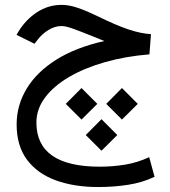

<svg xmlns="http://www.w3.org/2000/svg" viewBox="-20 -437 698 788"><path d="M416 -10.7 480.5 -75.7 545.4 -10.7 480.5 53.7ZM250 -10.7 314.5 -75.7 379.4 -10.7 314.5 53.7ZM332 117.2 396.5 52.2 461.4 117.2 396.5 181.6ZM408.2 -268.6Q398.9 -272.5 391.6 -275.4Q384.3 -278.3 363.8 -286.6Q314.5 -306.6 282.2 -318.4Q250 -330.1 232.9 -330.1Q205.1 -330.1 179 -314Q152.8 -297.9 134.8 -274.4L121.6 -257.3L47.9 -293.9L55.2 -306.6Q85.9 -356.9 132.1 -387Q178.2 -417 233.4 -417Q264.2 -417 301.3 -404.1Q338.4 -391.1 381.3 -370.1Q457 -333 507.3 -316.2Q557.6 -299.3 599.6 -296.9L593.3 -213.9Q495.6 -206.1 411.4 -182.1Q327.1 -158.2 263.7 -121.1Q200.2 -84 164.8 -36.6Q129.4 10.7 129.4 65.9Q129.4 247.1 389.6 247.1Q442.4 247.1 493.2 238.8Q543.9 230.5 592.3 208L614.3 288.6Q565.4 312 506.8 321.3Q448.2 330.6 382.8 330.6Q284.2 330.6 208.7 303Q133.3 275.4 90.8 218.5Q48.3 161.6 48.3 73.7Q48.3 -4.9 89.4 -73Q130.4 -141.1 210.4 -191.7Q290.5 -242.2 408.2 -268.6Z"/></svg>

Font: Vazir UI
Style: Regular-UI
Weight: 400
Designer: Saber Rastikerdar
Foundry: Saber Rastikerdar
Version: Version 30.1.0